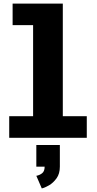

<svg xmlns="http://www.w3.org/2000/svg" viewBox="-20 -770 540 1073"><path d="M31.5 0V-120.5H165V-629.5H50.5V-750H331V-120.5H465V0ZM183 161.5V40.5H314.5V161.5Q314.5 201 296 226.5Q277.5 252 253.8 265.8Q230 279.5 213.5 283L183 212.5Q200.5 209.5 215 198.5Q229.5 187.5 229.5 161.5Z"/></svg>

Font: Trispace
Style: Bold
Weight: 700
Designer: Tyler Finck
Foundry: Etcetera Type Company
Version: Version 1.210; ttfautohint (v1.8.3)